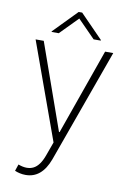

<svg xmlns="http://www.w3.org/2000/svg" viewBox="-102 -801 738 1079"><g transform="rotate(10 267.0 -262.0)"><path d="M121.1 214.5Q104.8 214.5 88.8 210.9Q72.8 207.4 60 201.7L72.8 163.7Q123.6 182.9 159.3 165.1Q195 147.4 217.3 85.2L245.4 7.5L45.5 -545.5H92L265.3 -55.8H268.8L442.1 -545.5H488.6L255.3 102.3Q213.4 215.2 121.1 214.5ZM167.6 -602.3 267 -703.5 366.5 -602.3H407.3V-605.8L277 -739.3H257.1L126.8 -605.8V-602.3Z"/></g></svg>

Font: Inter UI Extra Light
Style: Regular
Weight: 200
Designer: Rasmus Andersson
Foundry: rsms
Version: 3.2;8d6f07862